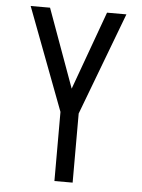

<svg xmlns="http://www.w3.org/2000/svg" viewBox="-53 -777 605 819"><g transform="rotate(5 250.0 -367.5)"><path d="M211 0V-296L45 -735H128L250 -399L372 -735H455L289 -296V0Z"/></g></svg>

Font: Iosevka Custom
Style: Regular
Weight: 400
Monospace: yes
Designer: Belleve Invis
Foundry: Belleve Invis
Version: Version 32.5.0; ttfautohint (v1.8.4)